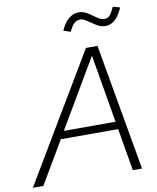

<svg xmlns="http://www.w3.org/2000/svg" viewBox="-136 -972 858 1046"><g transform="rotate(-10 293.0 -449.0)"><path d="M-40 0 377 -700H441L564 0H513L473 -234H156L18 0ZM180 -276H466L402 -653ZM311 -801 272 -814Q292 -859 317.5 -878.5Q343 -898 370 -898Q391 -898 409 -889Q427 -880 443 -868Q459 -856 474 -847Q489 -838 504 -838Q521 -838 533 -850Q545 -862 560 -896L599 -885Q579 -839 555 -819Q531 -799 505 -799Q484 -799 466 -808Q448 -817 432 -828.5Q416 -840 401 -849Q386 -858 371 -858Q353 -858 339 -845Q325 -832 311 -801Z"/></g></svg>

Font: Red Hat Text VF
Style: Italic
Weight: 300
Italic angle: -12°
Designer: Pentagram, MCKL
Foundry: Pentagram, MCKL
Version: Version 1.023